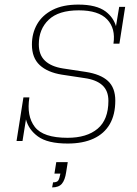

<svg xmlns="http://www.w3.org/2000/svg" viewBox="-20 -614 596 836"><path d="M275 11Q187 11 145 -20Q105 -49 93 -94L78 0H52L82 -190H108Q95 -109 131.5 -61.5Q168 -14 274 -14Q358 -14 405 -53.5Q452 -93 452 -175Q452 -219 425.5 -243Q399 -267 348 -274L249 -289Q187 -299 153 -330.5Q119 -362 119 -420Q119 -469 141.5 -508.5Q164 -548 209 -571Q254 -594 321 -594Q400 -594 440 -564Q474 -538 485 -500L499 -584H525L500 -424H474Q484 -490 446.5 -529.5Q409 -569 323 -569Q235 -569 192 -528Q149 -487 149 -421Q149 -375 176 -349.5Q203 -324 254 -316L353 -301Q418 -291 450 -261.5Q482 -232 482 -176Q482 -115 458 -73.5Q434 -32 387.5 -10.5Q341 11 275 11ZM207 202 211 180Q228 180 233.5 172Q239 164 243 142H217L225 92H275L268 136Q263 170 249.5 186Q236 202 207 202Z"/></svg>

Font: Rokkitt SemiBold Thin
Style: Italic
Weight: 250
Italic angle: -9°
Version: Version 3.103